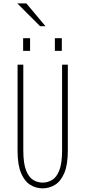

<svg xmlns="http://www.w3.org/2000/svg" viewBox="-20 -1072 490 1104"><path d="M225 11Q187 11 154.2 -9Q121.5 -29 101.2 -76.5Q81 -124 81 -206V-700H114V-208Q114 -132.5 130 -92.2Q146 -52 171.2 -37Q196.5 -22 225 -22Q253.5 -22 279.2 -37Q305 -52 321 -92.2Q337 -132.5 337 -208V-700H370V-206Q370 -124 349.5 -76.5Q329 -29 296 -9Q263 11 225 11ZM113 -852.5H153V-779.5H113ZM295.5 -852.5H335.5V-779.5H295.5ZM210.5 -921.5 79.5 -1052.5H131.5L241.5 -921.5Z"/></svg>

Font: Trispace Condensed Thin
Style: Regular
Weight: 100
Width: 3
Designer: Tyler Finck
Foundry: Etcetera Type Company
Version: Version 1.210; ttfautohint (v1.8.3)